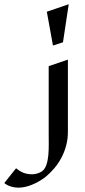

<svg xmlns="http://www.w3.org/2000/svg" viewBox="-166 -657 396 899"><path d="M155.8 -637.2 128.9 -459 82 -443.8 53.2 -602.1ZM151.9 -40Q151.9 -5.9 143.8 24.4Q135.7 54.7 121.8 81.1Q107.9 107.4 88.9 130.1Q69.8 152.8 47.9 170.9Q16.1 195.3 -17.6 208.5Q-31.7 214.4 -47.9 218Q-64 221.7 -80.3 221.7Q-96.7 221.7 -113.5 216.8Q-130.4 211.9 -146 200.2L-90.8 130.9Q-65.4 151.4 -43.2 156Q-21 160.6 -4.4 158.2Q15.1 155.3 30.8 145Q44.4 134.8 51.3 114.5Q58.1 94.2 60.3 69.3Q62.5 44.4 62.3 17.8Q62 -8.8 62 -32.2V-347.2L151.9 -377.9Z"/></svg>

Font: Redressed
Style: Regular
Weight: 400
Designer: Astigmatic (AOETI)
Foundry: Astigmatic (AOETI)
Version: Version 1.000